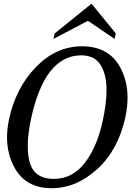

<svg xmlns="http://www.w3.org/2000/svg" viewBox="-20 -993 736 1026"><path d="M255.9 12.7Q117.2 12.7 57.1 -98.1Q17.6 -170.9 17.6 -259.3Q17.6 -305.2 28.3 -355.5Q64 -522.9 171.6 -634.3Q279.3 -745.6 418.5 -745.6Q559.6 -745.6 621.1 -635.3Q661.6 -562.5 661.6 -471.2Q661.6 -422.9 650.4 -369.1Q612.8 -192.9 500.5 -90.1Q388.2 12.7 255.9 12.7ZM267.6 -37.1Q368.2 -37.1 434.1 -123.8Q500 -210.4 529.3 -349.1Q549.3 -442.4 549.3 -511.7Q549.3 -595.2 517.3 -646.2Q485.4 -697.3 414.1 -697.3Q218.8 -697.3 145.5 -356.4Q128.4 -274.9 128.4 -214.8Q128.4 -119.6 162.4 -78.4Q196.3 -37.1 267.6 -37.1ZM592.3 -785.2 449.7 -881.8 266.1 -785.2 272.5 -814.5 469.2 -973.1 598.6 -814.5Z"/></svg>

Font: Munson
Style: Italic
Weight: 400
Italic angle: -12°
Designer: Paul James MIller
Foundry: High-Logic / Made with FontCreator
Version: Version 2.10;May 5, 2019;FontCreator 11.5.0.2430 64-bit